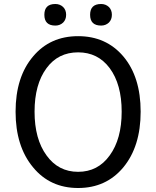

<svg xmlns="http://www.w3.org/2000/svg" viewBox="-20 -928 782 961"><path d="M146 -90Q58 -195 58 -369Q58 -543 146 -646Q231 -747 371 -747Q511 -747 597 -646Q684 -543 684 -369Q684 -195 597 -90Q511 13 371 13Q231 13 146 -90ZM529 -150Q589 -232 589 -369Q589 -506 529 -587Q470 -666 371 -666Q271 -666 213 -587Q153 -506 153 -369Q153 -232 213 -150Q272 -68 371 -68Q470 -68 529 -150ZM202 -854Q202 -908 257 -908Q280 -908 296 -893Q311 -878 311 -854Q311 -830 296 -815Q280 -800 257 -800Q202 -800 202 -854ZM431 -854Q431 -908 486 -908Q509 -908 525 -893Q540 -878 540 -854Q540 -830 525 -815Q509 -800 486 -800Q431 -800 431 -854Z"/></svg>

Font: Source Han Sans K Regular
Style: Regular
Weight: 400
Designer: Ryoko NISHIZUKA  (kana & ideographs); Paul D. Hunt (Latin, Greek & Cyrillic); Wenlong ZHANG  (bopomofo); Sandoll Communi
Foundry: Adobe Systems Incorporated
Version: Version 1.00 July 18, 2014, initial release